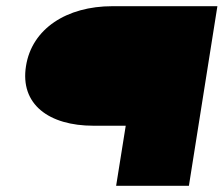

<svg xmlns="http://www.w3.org/2000/svg" viewBox="-20 -600 722 620"><path d="M64 -387C44 -263 138 -194 282 -194H386L355 0H467H478H590L682 -580H570H559H343C195 -580 83 -507 64 -387Z"/></svg>

Font: Charger Pro
Style: UltraExtObl
Weight: 900
Designer: Jasper
Foundry: Cannot Into Space Fonts
Version: Version 1.09